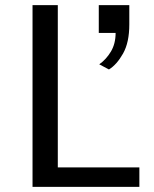

<svg xmlns="http://www.w3.org/2000/svg" viewBox="-20 -726 599 746"><path d="M106.4 -706.1H204.6V-75.7H521.5V0H106.4ZM365.7 -476.1Q392.6 -495.1 410.9 -525.6Q429.2 -556.2 429.2 -598.1H363.8V-706.1H482.4V-630.9Q482.4 -561 458 -517.8Q433.6 -474.6 403.3 -456.1Z"/></svg>

Font: Monda
Style: Regular
Weight: 400
Designer: Vernon Adams
Foundry: Vernon Adams
Version: Version 2.100; ttfautohint (v1.8.3)